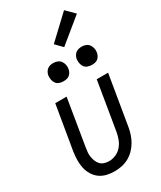

<svg xmlns="http://www.w3.org/2000/svg" viewBox="-241 -1053 957 1142"><g transform="rotate(-30 237.5 -482.5)"><path d="M191 8Q163 8 136.5 1.5Q110 -5 89.5 -20Q69 -35 55 -58Q41 -81 35.5 -107Q30 -133 30.5 -160.5Q31 -188 35 -216L86 -520H164L112 -205Q109 -188 107.5 -171.5Q106 -155 108.5 -139Q111 -123 117 -108Q123 -93 133.5 -82Q144 -71 159.5 -66Q175 -61 192 -61Q215 -61 238.5 -71Q262 -81 278.5 -100.5Q295 -120 303.5 -143Q312 -166 316 -189L371 -520H449L392 -178Q388 -154 380 -130.5Q372 -107 359 -85Q346 -63 327.5 -44.5Q309 -26 286.5 -14Q264 -2 239 3Q214 8 191 8ZM390 -608Q375 -608 361 -613Q347 -618 339 -629.5Q331 -641 328.5 -655.5Q326 -670 328 -685Q330 -695 335.5 -705Q341 -715 349.5 -721.5Q358 -728 369 -730.5Q380 -733 390 -733Q405 -733 418.5 -727.5Q432 -722 440 -710.5Q448 -699 451 -684.5Q454 -670 451 -655Q449 -645 443.5 -635Q438 -625 429.5 -618.5Q421 -612 410.5 -610Q400 -608 390 -608ZM194 -608Q179 -608 165.5 -613Q152 -618 144 -629.5Q136 -641 133.5 -655.5Q131 -670 133 -685Q135 -695 140.5 -705Q146 -715 154.5 -721.5Q163 -728 173.5 -730.5Q184 -733 194 -733Q209 -733 223 -727.5Q237 -722 245 -710.5Q253 -699 256 -684.5Q259 -670 256 -655Q254 -645 248.5 -635Q243 -625 234.5 -618.5Q226 -612 215 -610Q204 -608 194 -608ZM299 -782 254 -828 408 -973 464 -917Z"/></g></svg>

Font: Iosevka QP
Style: Italic
Weight: 400
Italic angle: -9°
Designer: Belleve Invis
Foundry: Belleve Invis
Version: Version 20.0.0; ttfautohint (v1.8.4)